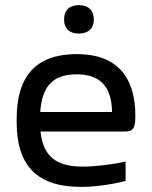

<svg xmlns="http://www.w3.org/2000/svg" viewBox="-20 -720 592 749"><path d="M508 -268C508 -422 434 -509 280 -509C122 -509 45 -425 45 -256V-244C45 -73 125 9 296 9C348 9 410 1 470 -14V-90C425 -79 351 -70 303 -70C198 -70 148 -111 138 -207H468C501 -207 508 -222 508 -268ZM137 -283C144 -385 187 -430 280 -430C373 -430 416 -379 417 -283ZM230 -643C230 -610 250 -589 288 -589C325 -589 346 -610 346 -643V-645C346 -679 325 -700 288 -700C250 -700 230 -679 230 -645Z"/></svg>

Font: LT Wave Alt
Style: Regular
Weight: 400
Designer: Daniel Lyons
Version: Version 2.5 (Glyphs App)